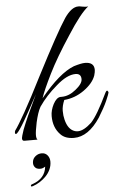

<svg xmlns="http://www.w3.org/2000/svg" viewBox="-82 -658 578 919"><g transform="rotate(-5 206.5 -198.5)"><path d="M315 -270Q315 -297 288 -297Q247 -297 195 -251Q143 -207 108 -156Q100 -142 94 -123.5Q88 -105 83 -83Q74 -39 74 -22Q74 -5 80 0H17Q1 0 9 -26Q16 -52 30 -84Q37 -100 44.5 -117.5Q52 -135 62 -155L91 -217Q49 -139 23 -94.5Q-3 -50 -15 -39Q-25 -30 -25 -45Q-25 -46 -23 -52Q-6 -75 29 -137Q64 -199 116 -302Q221 -506 263 -569Q297 -618 329 -618H330H335Q335 -618 352 -615Q368 -612 377 -614Q339 -585 275 -485Q209 -385 171.5 -309.5Q134 -234 121 -195Q213 -308 284 -335Q320 -346 338 -346Q382 -346 382 -309Q382 -299 377 -282Q364 -245 319 -213Q275 -182 224 -178Q212 -150 212 -126.5Q212 -103 217 -84Q229 -35 262 -25Q266 -24 269 -23.5Q272 -23 276 -23Q304 -23 342 -58Q358 -75 378 -109Q398 -143 423 -195Q430 -208 434 -203.5Q438 -199 438 -195Q438 -193 434 -182.5Q430 -172 423 -156Q416 -140 405 -120Q394 -100 381 -79Q324 7 255 7Q212 7 190 -17Q157 -51 157 -106Q157 -134 172 -163Q188 -193 207 -194H213Q248 -194 281 -221Q315 -248 315 -270ZM132 110Q132 130 124 147.5Q116 165 102.5 179Q89 193 72.5 203.5Q56 214 38 220Q35 221 32 221Q29 221 29 217Q29 212 37 210Q99 189 105 132Q95 139 84.5 140Q74 141 65.5 137.5Q57 134 52 125Q47 116 49 103Q51 88 64 77.5Q77 67 94 67Q111 67 121.5 79.5Q132 92 132 110Z"/></g></svg>

Font: #9Slide05 Great Vibes
Style: Regular
Weight: 400
Designer: Robert E. Leuschke
Foundry: Robert E. Leuschke
Version: Version 1.001